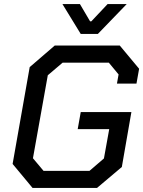

<svg xmlns="http://www.w3.org/2000/svg" viewBox="-20 -924 704 944"><path d="M42 -118 126 -594 249 -700H569L664 -586L651 -513H555L563 -558L515 -616H288L215 -554L142 -146L194 -84H420L491 -145L517 -289H362L377 -373H626L579 -103L457 0H140ZM287 -904H373L423 -819H429L509 -904H603L461 -757H377Z"/></svg>

Font: Chakra Petch Medium
Style: Italic
Weight: 500
Italic angle: -10°
Designer: Katatrad Aksorn Co.,Ltd.
Foundry: Cadson Demak Co.,Ltd.
Version: Version 1.000; ttfautohint (v1.6)